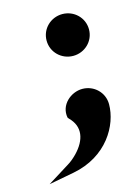

<svg xmlns="http://www.w3.org/2000/svg" viewBox="-130 -396 419 595"><g transform="rotate(-15 79.5 -98.5)"><path d="M-45 151 35 136C147 115 197 26 197 -41C197 -79 166 -108 129 -108C92 -108 54 -76 62 -34L65 -30C100 4 91 46 55 83C46 92 36 101 24 108ZM61 -281C61 -243 92 -214 129 -214C166 -214 197 -243 197 -281C197 -319 166 -348 129 -348C92 -348 61 -319 61 -281Z"/></g></svg>

Font: Charger Sport
Style: BlkNrw
Weight: 900
Designer: Jasper
Foundry: Cannot Into Space Fonts
Version: Version 1.1